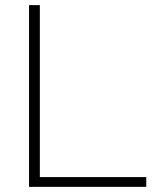

<svg xmlns="http://www.w3.org/2000/svg" viewBox="-20 -727 608 747"><path d="M93 0V-707H135V-38H549V0Z"/></svg>

Font: Onest Thin
Style: Regular
Weight: 250
Designer: Dmitri Voloshin, Andrey Kudryavtsev
Foundry: Dmitri Voloshin, Andrey Kudryavtsev
Version: Version 1.000;gftools[0.9.33]